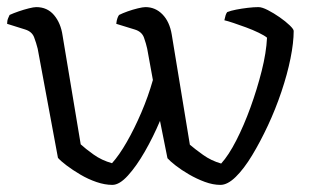

<svg xmlns="http://www.w3.org/2000/svg" viewBox="-20 -520 899 540"><path d="M296 0Q275 0 251.5 -8Q228 -16 206 -29Q184 -42 167.5 -54.5Q151 -67 143 -76L86 -383Q82 -399 76 -415Q70 -431 51 -437L0 -453Q0 -462 3 -469Q6 -476 7 -478Q18 -483 32.5 -488Q47 -493 61 -496.5Q75 -500 82 -500Q113 -500 132 -477.5Q151 -455 156 -420L207 -114Q220 -102 243 -85.5Q266 -69 295 -61Q315 -83 336.5 -120.5Q358 -158 377.5 -203.5Q397 -249 410 -295L394 -383Q391 -397 385 -414Q379 -431 359 -437L307 -453Q308 -463 310.5 -469.5Q313 -476 315 -478Q325 -483 339 -488Q353 -493 367.5 -496.5Q382 -500 389 -500Q417 -500 437 -479.5Q457 -459 463 -423L514 -113Q528 -101 551 -84.5Q574 -68 602 -60Q623 -83 644.5 -125Q666 -167 684.5 -218Q703 -269 716 -320.5Q729 -372 731 -414Q724 -420 707.5 -428Q691 -436 672 -443Q653 -450 636.5 -455.5Q620 -461 611 -463Q613 -472 614.5 -477Q616 -482 619 -486Q629 -490 644.5 -493Q660 -496 677 -498Q694 -500 707 -500Q717 -500 733.5 -491.5Q750 -483 766.5 -471.5Q783 -460 794.5 -449Q806 -438 806 -433Q806 -400 797 -355.5Q788 -311 771.5 -262Q755 -213 733.5 -167Q712 -121 689 -83Q666 -45 643 -22.5Q620 0 600 0Q579 0 556 -8.5Q533 -17 511.5 -29.5Q490 -42 474 -54.5Q458 -67 451 -75L430 -180Q411 -135 387.5 -94Q364 -53 340 -26.5Q316 0 296 0Z"/></svg>

Font: Texturina 12pt ExtraLight
Style: Regular
Weight: 250
Designer: Guillermo Torres Carreño
Foundry: Omnibus-Type
Version: Version 1.002